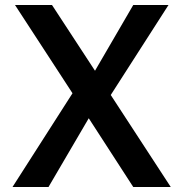

<svg xmlns="http://www.w3.org/2000/svg" viewBox="-20 -748 734 768"><path d="M30 0 270 -375 40 -728H188L360 -465L513 -728H654L423 -368L663 0H513L335 -275L174 0Z"/></svg>

Font: Synthetic SemiBold
Style: Regular
Weight: 600
Designer: Santiago Orozco
Foundry: Typemade
Version: Version 2.000; ttfautohint (v1.8.4.7-5d5b)